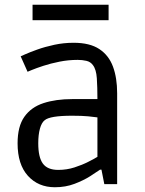

<svg xmlns="http://www.w3.org/2000/svg" viewBox="-20 -775 609 808"><path d="M211 13Q141 13 97.5 -35Q54 -83 54 -172Q54 -243 82.5 -283.5Q111 -324 163 -341Q215 -358 284 -358H390Q390 -408 387.5 -445.5Q385 -483 371 -501Q361 -515 343.5 -519Q326 -523 307 -523Q268 -523 230.5 -515.5Q193 -508 162.5 -498Q132 -488 114 -480.5Q96 -473 96 -473L67 -538Q67 -538 86 -546.5Q105 -555 137 -566.5Q169 -578 208.5 -586.5Q248 -595 290 -595Q358 -595 398 -568.5Q438 -542 455.5 -494.5Q473 -447 473 -383V0H419L407 -61H401Q387 -51 359.5 -33.5Q332 -16 294 -1.5Q256 13 211 13ZM225 -60Q261 -60 293.5 -70.5Q326 -81 351.5 -94Q377 -107 390 -115V-281Q377 -283 351 -285.5Q325 -288 283 -288Q190 -288 168 -269Q155 -259 148 -233.5Q141 -208 141 -172Q141 -113 160.5 -86.5Q180 -60 225 -60ZM117 -690V-755H437V-690Z"/></svg>

Font: Ruda
Style: Regular
Weight: 400
Designer: Mariela Monsalve and Angelina Sanchez
Foundry: Mariela Monsalve and Angelina Sanchez
Version: Version 2.000